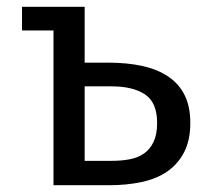

<svg xmlns="http://www.w3.org/2000/svg" viewBox="-20 -547 640 567"><path d="M45 -527H230V-362H300Q356 -362 401 -352Q446 -342 477.5 -320.5Q509 -299 525.5 -265.5Q542 -232 542 -184Q542 -133 524 -98Q506 -63 474.5 -41Q443 -19 398.5 -9.5Q354 0 302 0H138V-457H45ZM444 -184Q444 -244 408.5 -268Q373 -292 309 -292H230V-72H309Q338 -72 362.5 -76.5Q387 -81 405 -93.5Q423 -106 433.5 -128Q444 -150 444 -184Z"/></svg>

Font: Wlorlttqgufhjawjgtejqphaquk
Style: Regular
Weight: 400
Monospace: yes
Designer: Carrois Corporate & Edenspiekermann
Foundry: Carrois Corporate GbR & Edenspiekermann AG
Version: Version 2.001